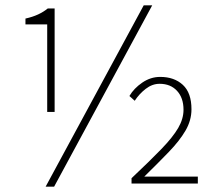

<svg xmlns="http://www.w3.org/2000/svg" viewBox="-20 -692 818 724"><path d="M158 -270V-600H76V-622Q103 -628 123.5 -637.5Q144 -647 160 -660H186V-270ZM152 12 522 -672H554L184 12ZM476 0V-20Q545 -85 588.5 -130Q632 -175 652 -209.5Q672 -244 672 -278Q672 -323 647.5 -349.5Q623 -376 582 -376Q554 -376 529.5 -357Q505 -338 488 -312L468 -330Q485 -359 516.5 -380.5Q548 -402 584 -402Q637 -402 669.5 -372Q702 -342 702 -280Q702 -238 679.5 -199.5Q657 -161 617 -119.5Q577 -78 524 -26H726V0Z"/></svg>

Font: SourceSans3VF
Style: Regular
Weight: 200
Designer: Paul D. Hunt
Foundry: Adobe
Version: Version 3.052;hotconv 1.1.0;makeotfexe 2.6.0